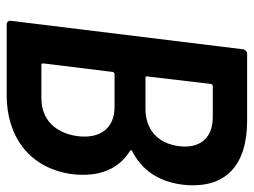

<svg xmlns="http://www.w3.org/2000/svg" viewBox="-110 -630 740 559"><g transform="rotate(90 259.5 -350.0)"><path d="M419 -365C474 -393 508 -441 517 -511C532 -639 459 -700 331 -700H136C130 -700 124 -695 123 -688L40 -12C39 -5 44 0 50 0H258C375 0 471 -65 487 -194C495 -273 470 -327 419 -359C416 -361 416 -363 419 -365ZM230 -600H320C381 -600 413 -563 405 -501C397 -440 357 -404 296 -404H206C203 -404 201 -406 202 -409L224 -595C225 -598 227 -600 230 -600ZM266 -101H169C166 -101 164 -103 164 -106L189 -309C190 -312 192 -314 195 -314H291C352 -314 384 -273 376 -207C367 -140 326 -101 266 -101Z"/></g></svg>

Font: Barlow Semi Condensed SemiBold
Style: Italic
Weight: 600
Width: 4
Italic angle: -7°
Designer: Jeremy Tribby
Foundry: Tribby Type
Version: Version 1.422;hotconv 1.0.109;makeotfexe 2.5.65596